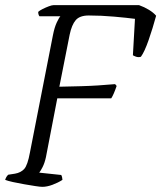

<svg xmlns="http://www.w3.org/2000/svg" viewBox="-26 -724 625 744"><path d="M138 0Q130 0 110.5 -3Q91 -6 68 -10Q45 -14 24.5 -18.5Q4 -23 -6 -27Q-2 -40 6 -47L32 -51Q55 -55 68 -69.5Q81 -84 90 -133L179 -587Q185 -618 194 -637Q203 -656 208 -661H127Q125 -663 123.5 -667.5Q122 -672 122 -678Q127 -683 139 -689Q151 -695 163 -699.5Q175 -704 181 -704H513Q533 -697 551 -686Q569 -675 579 -663Q566 -615 550 -569Q534 -523 520 -504Q510 -501 500.5 -504.5Q491 -508 489 -510L497 -651Q467 -655 416.5 -659.5Q366 -664 318 -664Q283 -664 267.5 -646Q252 -628 244 -590L204 -388Q253 -389 288.5 -390Q324 -391 354.5 -393Q385 -395 420 -398L426 -391Q414 -356 405 -343H196L152 -115Q147 -92 139 -76.5Q131 -61 126 -55L211 -46Q213 -44 214.5 -37.5Q216 -31 216 -27Q199 -16 177.5 -8Q156 0 138 0Z"/></svg>

Font: Texturina 72pt 72pt ExtraLight
Style: Italic
Weight: 200
Italic angle: -11°
Designer: Guillermo Torres Carreño
Foundry: Omnibus-Type
Version: Version 1.002; ttfautohint (v1.8.3)